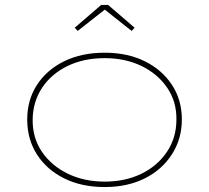

<svg xmlns="http://www.w3.org/2000/svg" viewBox="-20 -746 845 776"><path d="M403 10Q310 10 239.5 -25Q169 -60 129.5 -121.5Q90 -183 90 -263Q90 -342 129.5 -403Q169 -464 239.5 -498.5Q310 -533 403 -533Q495 -533 565 -498.5Q635 -464 675 -403Q715 -342 715 -263Q715 -185 675 -122.5Q635 -60 565 -25Q495 10 403 10ZM403 -12Q486 -12 551 -43.5Q616 -75 654.5 -132Q693 -189 693 -263Q694 -335 656 -391Q618 -447 552.5 -479Q487 -511 403 -511Q318 -511 252.5 -479Q187 -447 150 -391Q113 -335 112 -263Q111 -189 149.5 -132.5Q188 -76 254 -44Q320 -12 403 -12ZM294 -621 282 -634 389 -726H417L524 -634L512 -621L396 -713H411Z"/></svg>

Font: Lexend Giga Thin
Style: Regular
Weight: 250
Version: Version 1.007